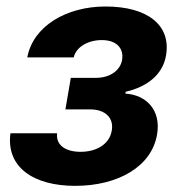

<svg xmlns="http://www.w3.org/2000/svg" viewBox="-20 -573 567 603"><path d="M159.4 -154.5H12.8C-1.4 -47.9 85.2 10.7 215.9 10.7C350.5 10.7 456.7 -49.7 473.4 -151.3C486.2 -227.3 439.6 -274.9 373.6 -279.1L375 -284.8C445 -301.1 491.8 -340.9 501.4 -398.8C517.8 -493.6 444.2 -552.6 311.1 -552.6C188.6 -552.6 83.8 -490.8 65.7 -392.8H211.6C218.8 -424.7 255.3 -447.1 299.7 -447.1C345.2 -447.1 369 -422.2 363.6 -385.7C358.3 -352.6 326.7 -328.5 280.9 -328.5H202.4L185.4 -229.4H263.8C310.7 -229.4 338.1 -202.4 331 -163C323.9 -119.7 282.7 -96.2 233 -96.2C184.7 -96.2 154.8 -118.3 159.4 -154.5Z"/></svg>

Font: Margiela Sans
Style: Bold Italic
Weight: 700
Italic angle: -9.39999°
Designer: Stefan Endress, Andreas Faust
Version: Version 1.100;FEAKit 1.0